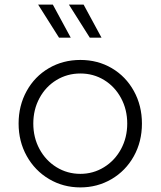

<svg xmlns="http://www.w3.org/2000/svg" viewBox="-20 -804 699 836"><path d="M61 -266Q61 -344 96 -407.5Q131 -471 192.5 -507Q254 -543 330 -543Q406 -543 467 -507Q528 -471 563 -407.5Q598 -344 598 -266Q598 -187 562.5 -123.5Q527 -60 465.5 -24Q404 12 330 12Q255 12 193.5 -24.5Q132 -61 96.5 -124.5Q61 -188 61 -266ZM330 -47Q386 -47 433 -76Q480 -105 507 -155Q534 -205 534 -266Q534 -327 507 -377Q480 -427 433.5 -455.5Q387 -484 330 -484Q273 -484 226 -455.5Q179 -427 152 -377Q125 -327 125 -266Q125 -205 152 -155Q179 -105 226 -76Q273 -47 330 -47ZM280 -784H344L422 -640H371ZM210 -784 288 -640H237L146 -784Z"/></svg>

Font: Eudoxus Sans Light
Style: Regular
Weight: 300
Designer: Stijn de Vries
Foundry: tokotype
Version: Version 2.005